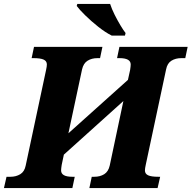

<svg xmlns="http://www.w3.org/2000/svg" viewBox="-54 -951 969 971"><path d="M-34 0 -21 -57H-1Q27 -57 48.5 -70Q70 -83 76 -114L179 -597Q183 -615 183 -625Q183 -642 167 -649.5Q151 -657 115 -657H106L118 -714H464L452 -657H439Q410 -657 389 -644Q368 -631 361 -600L292 -277L593 -547L604 -597Q607 -616 607 -625Q607 -657 550 -657H538L550 -714H895L883 -657H863Q834 -657 813 -644Q792 -631 786 -600L683 -117Q679 -99 679 -89Q679 -72 695 -64.5Q711 -57 747 -57H756L743 0H398L410 -57H423Q452 -57 473 -70Q494 -83 501 -114L570 -440L269 -169L258 -117Q255 -98 255 -89Q255 -57 312 -57H324L312 0ZM511 -771Q479 -787 443 -815.5Q407 -844 377 -873.5Q347 -903 334 -921L337 -931H503Q511 -906 525.5 -877Q540 -848 555 -823Q570 -798 581 -784L578 -771Z"/></svg>

Font: Noto Serif ExtraBold
Style: Italic
Weight: 800
Italic angle: -12°
Designer: Monotype Design Team
Foundry: Monotype Imaging Inc.
Version: Version 2.013